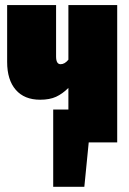

<svg xmlns="http://www.w3.org/2000/svg" viewBox="-20 -554 503 747"><path d="M246.1 -534.2H436V0H325.2L308.1 172.9H187V-127.9H246.1V-211.9Q223.1 -189 198.2 -177.5Q173.3 -166 136.2 -166Q74.7 -166 41.3 -204.6Q7.8 -243.2 7.8 -313V-534.2H198.2V-334Q198.2 -304.2 215.8 -304.2Q231.9 -304.2 246.1 -321.8Z"/></svg>

Font: Fira Sans Compressed Heavy
Style: Regular
Weight: 900
Width: 1
Designer: Carrois Corporate & Edenspiekermann AG
Foundry: Carrois Corporate GbR & Edenspiekermann AG
Version: Version 4.203;PS 004.203;hotconv 1.0.88;makeotf.lib2.5.64775